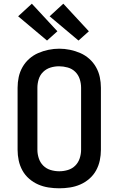

<svg xmlns="http://www.w3.org/2000/svg" viewBox="-20 -1009 640 1037"><path d="M300 8Q271 8 242 3.5Q213 -1 186.5 -12.5Q160 -24 137.5 -43.5Q115 -63 101 -88.5Q87 -114 81 -142.5Q75 -171 75 -200V-535Q75 -564 81 -592.5Q87 -621 101.5 -646.5Q116 -672 138 -691.5Q160 -711 186.5 -722.5Q213 -734 242 -740Q271 -746 300 -746Q329 -746 358 -740Q387 -734 413.5 -722.5Q440 -711 462 -691.5Q484 -672 498.5 -646.5Q513 -621 519 -592.5Q525 -564 525 -535V-200Q525 -171 519 -142.5Q513 -114 499 -88.5Q485 -63 462.5 -43.5Q440 -24 413.5 -12.5Q387 -1 358 3.5Q329 8 300 8ZM300 -84Q324 -84 347 -91Q370 -98 386.5 -114.5Q403 -131 410.5 -154Q418 -177 418 -200V-535Q418 -559 410.5 -582Q403 -605 386 -621.5Q369 -638 345.5 -644.5Q322 -651 299 -651Q275 -651 252.5 -644Q230 -637 213 -620.5Q196 -604 189 -581Q182 -558 182 -535V-200Q182 -177 189.5 -154Q197 -131 213.5 -114.5Q230 -98 253 -91Q276 -84 300 -84ZM404 -790 248 -921 322 -989 460 -840ZM234 -790 78 -921 152 -989 290 -840Z"/></svg>

Font: Zed Mono Semibold Extended
Style: Regular
Weight: 600
Width: 7
Monospace: yes
Designer: Belleve Invis
Foundry: Belleve Invis
Version: Version 1.0.0; ttfautohint (v1.8.4)